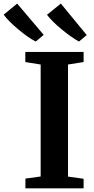

<svg xmlns="http://www.w3.org/2000/svg" viewBox="-103 -1026 510 1046"><path d="M35.5 -53 118.5 -64.5V-674.5L35 -688V-743H352.5V-688L267.5 -674.5V-64L352.5 -52V0H35.5ZM-9.5 -1006.5 135 -836 92 -800H91Q52.5 -819.5 -2 -864.8Q-56.5 -910 -83 -946ZM228.5 -1006.5 369.5 -835 327.5 -800H327Q288.5 -820.5 234 -865.2Q179.5 -910 153 -945.5Z"/></svg>

Font: Merriweather Text
Style: Bold
Weight: 700
Designer: Eben Sorkin
Foundry: Eben Sorkin
Version: Version 2.100